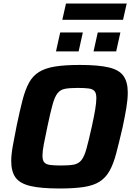

<svg xmlns="http://www.w3.org/2000/svg" viewBox="-20 -1066 760 1094"><path d="M319 8Q214 8 154 -6Q94 -20 69 -54Q44 -88 44 -148Q44 -185 53 -235Q62 -285 75 -350Q93 -436 108.5 -496Q124 -556 145.5 -595Q167 -634 202.5 -656Q238 -678 294 -687Q350 -696 435 -696Q540 -696 599.5 -682Q659 -668 683.5 -633.5Q708 -599 708 -539Q708 -501 700 -452Q692 -403 678 -338Q658 -252 642 -191.5Q626 -131 604 -92Q582 -53 547.5 -31Q513 -9 458 -0.5Q403 8 319 8ZM329 -123Q374 -123 400.5 -128Q427 -133 443.5 -153Q460 -173 472.5 -218Q485 -263 503 -344Q516 -403 522.5 -442.5Q529 -482 529 -507Q529 -535 518.5 -547Q508 -559 484.5 -562Q461 -565 423 -565Q377 -565 350.5 -560Q324 -555 308 -535Q292 -515 279.5 -470Q267 -425 250 -344Q237 -283 229.5 -243.5Q222 -204 222 -180Q222 -152 232.5 -140.5Q243 -129 266.5 -126Q290 -123 329 -123ZM513 -773 537 -881H666L642 -773ZM299 -773 323 -881H452L428 -773ZM335 -953 356 -1046H702L681 -953Z"/></svg>

Font: Saira
Style: Bold Italic
Weight: 700
Italic angle: -12°
Designer: Hector Gatti with collaboration of the Omnibus-Type team
Foundry: Omnibus-Type
Version: Version 1.100; ttfautohint (v1.8.3)